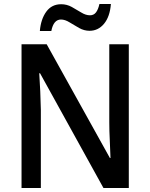

<svg xmlns="http://www.w3.org/2000/svg" viewBox="-20 -934 746 954"><path d="M620 0H494L179 -570H175Q178 -527 180 -480.5Q182 -434 183 -388V0H87V-714H212L526 -149H529Q528 -188 525.5 -236Q523 -284 523 -327V-714H620ZM178 -780Q183 -839 210 -876Q237 -913 284 -913Q312 -913 336.5 -899.5Q361 -886 383.5 -872Q406 -858 427 -858Q446 -858 457 -872.5Q468 -887 474 -914H531Q526 -851 497 -816Q468 -781 425 -781Q398 -781 373 -795Q348 -809 325.5 -823Q303 -837 283 -837Q246 -837 235 -780Z"/></svg>

Font: Noto Sans Tamil SemiCondensed Medium
Style: Regular
Weight: 500
Width: 4
Designer: Jelle Bosma - Monotype Design Team
Foundry: Monotype Imaging Inc.
Version: Version 2.004; ttfautohint (v1.8.4.7-5d5b)